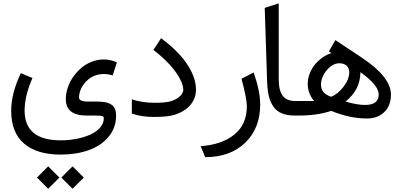

<svg xmlns="http://www.w3.org/2000/svg" viewBox="-20 -697 2422 1158"><path d="M175.8 -226.6Q128.4 -118.7 128.4 -29.8Q128.4 149.4 346.2 149.4Q395 149.4 441.2 140.4Q487.3 131.3 524.2 115Q561 98.6 583.5 73Q606 47.4 606 16.6Q606 5.4 596.2 2.7Q586.4 0 556.2 0H502Q377 -0.5 377 -98.6Q377 -132.8 388.4 -167.7Q399.9 -202.6 421.1 -232.9Q442.4 -263.2 470.2 -287.1Q498 -311 533.2 -324.7Q568.4 -338.4 605.5 -338.4Q646 -338.4 685.1 -320.8L659.7 -242.2Q631.8 -250.5 605.5 -250.5Q578.6 -250.5 554.4 -241.7Q530.3 -232.9 512.9 -218.5Q495.6 -204.1 482.7 -185.8Q469.7 -167.5 463.1 -147.9Q456.5 -128.4 456.5 -109.4Q456.5 -84.5 510.3 -84.5H566.4Q627.4 -84.5 653.8 -64.7Q680.2 -44.9 680.2 -0.5Q680.2 73.7 635 127.9Q589.8 182.1 514.9 208.7Q439.9 235.4 345.7 235.4Q202.1 235.4 124.8 168.7Q47.4 102.1 47.4 -28.8Q47.4 -132.8 105.5 -255.9ZM417.5 306.2 485.4 374 417.5 441.4 350.1 374ZM270.5 306.2 338.4 374 270.5 441.4 203.1 374Z M775.4 -97.7Q837.9 -77.1 914.1 -77.1Q970.7 -77.1 1001.5 -84.2Q1032.2 -91.3 1056.6 -109.4Q1069.3 -118.7 1077.4 -130.9Q1085.4 -143.1 1085.4 -154.3Q1085.4 -203.1 1028.8 -277.3Q981.9 -337.4 905.3 -396L951.7 -466.8Q1049.3 -393.6 1100.6 -321.3Q1162.1 -235.4 1162.1 -154.8Q1162.1 -115.7 1141.8 -82.5Q1121.6 -49.3 1084.5 -27.3Q1050.8 -7.3 1011.7 0.5Q972.7 8.3 907.7 8.3Q832 8.3 774.9 -12.2Z M1217.3 251 1190.4 184.6Q1319.3 175.3 1394 114Q1468.8 52.7 1468.8 -56.2Q1468.8 -102.1 1436.5 -222.2L1509.8 -259.8Q1549.3 -147.5 1549.3 -66.9Q1549.3 76.2 1459.5 163.3Q1369.6 250.5 1217.3 251Z M1770 -87.9Q1778.8 -87.9 1778.8 -52.7V-36.1Q1778.8 0 1770 0H1760.3Q1712.4 0 1679.9 -13.4Q1647.5 -26.9 1628.4 -54.7Q1609.4 -82.5 1600.8 -119.9Q1592.3 -157.2 1590.8 -210.4L1576.7 -649.4L1661.1 -676.8V-217.3Q1661.1 -151.9 1684.8 -119.9Q1708.5 -87.9 1759.8 -87.9Z M2193.4 17.6Q2088.9 17.6 1977.5 -28.3Q1894.5 0 1781.2 0H1764.6Q1753.4 0 1749.8 -8.3Q1746.1 -16.6 1746.1 -36.1V-52.7Q1746.1 -71.8 1749.8 -79.8Q1753.4 -87.9 1764.6 -87.9H1874Q1835.9 -135.3 1835.9 -189.9Q1835.9 -223.1 1848.4 -254.9Q1860.8 -286.6 1881.3 -310.3Q1901.9 -334 1927 -351.3Q1952.1 -368.7 1979 -377L1963.4 -386.7L2002.9 -455.1L2164.6 -347.7Q2337.9 -231.9 2337.9 -126.5Q2337.9 -60.1 2297.9 -21.2Q2257.8 17.6 2193.4 17.6ZM2153.8 -261.7Q2152.8 -154.8 2064 -84.5Q2134.3 -64 2180.7 -64Q2264.2 -64 2264.2 -126.5Q2264.2 -183.1 2153.8 -261.7ZM2086.4 -260.3Q2086.4 -287.1 2069.8 -301.3Q2053.2 -315.4 2026.9 -315.4Q1985.8 -315.4 1950.9 -273.7Q1916 -231.9 1916 -186Q1916 -133.8 1976.6 -113.3Q2016.6 -127.9 2051.5 -173.3Q2086.4 -218.8 2086.4 -260.3Z"/></svg>

Font: Samim FD
Style: FD
Weight: 400
Foundry: DejaVu fonts team - Redesigned by Saber Rastikerdar
Version: Version 4.00 December 17, 2020